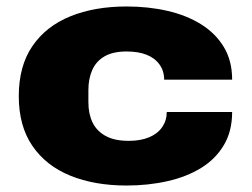

<svg xmlns="http://www.w3.org/2000/svg" viewBox="-20 -561 778 593"><path d="M371 12Q272 12 197 -18.5Q122 -49 80 -110.5Q38 -172 38 -264Q38 -357 80 -418.5Q122 -480 197 -510.5Q272 -541 371 -541Q438 -541 497 -527.5Q556 -514 601 -486Q646 -458 671.5 -415.5Q697 -373 697 -315H487Q487 -342 472.5 -362Q458 -382 432.5 -392Q407 -402 371 -402Q329 -402 303 -387Q277 -372 265 -345Q253 -318 253 -283V-245Q253 -210 265.5 -183.5Q278 -157 305.5 -141.5Q333 -126 378 -126Q414 -126 440.5 -137Q467 -148 481 -168.5Q495 -189 495 -215H697Q697 -156 671.5 -113Q646 -70 601.5 -42.5Q557 -15 497.5 -1.5Q438 12 371 12Z"/></svg>

Font: Archivo SemiBold SemiExpanded Black
Style: Regular
Weight: 900
Width: 6
Version: Version 2.001